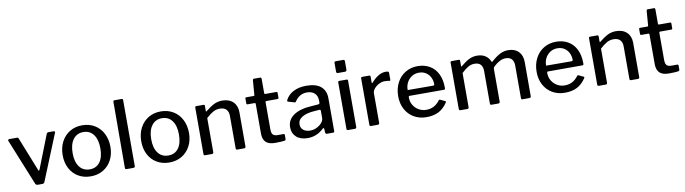

<svg xmlns="http://www.w3.org/2000/svg" viewBox="-34 -1385 7271 2038"><g transform="rotate(-10 3602.0 -366.0)"><path d="M529 -513 327 -17Q321 0 301 0H254Q234 0 227 -16L26 -512Q25 -514 25 -517Q25 -523 29 -526.5Q33 -530 39 -530H122Q136 -530 139 -517L283 -155Q286 -145 290 -145Q294 -145 299 -156L441 -518Q448 -530 459 -530H518Q525 -530 528 -524.5Q531 -519 529 -513Z M567 -262Q567 -343 600 -406.5Q633 -470 691.5 -505Q750 -540 825 -540Q901 -540 959.5 -504.5Q1018 -469 1050 -406Q1082 -343 1082 -263Q1082 -184 1049.5 -122Q1017 -60 958.5 -25Q900 10 824 10Q748 10 689.5 -24.5Q631 -59 599 -121Q567 -183 567 -262ZM974 -265Q974 -360 934.5 -413.5Q895 -467 825 -467Q755 -467 715 -413.5Q675 -360 675 -265Q675 -171 715 -118Q755 -65 826 -65Q896 -65 935 -117.5Q974 -170 974 -265Z M1301 -19Q1301 -8 1296.5 -4Q1292 0 1280 0H1212Q1202 0 1198 -3.5Q1194 -7 1194 -16L1196 -727Q1196 -742 1209 -742H1288Q1301 -742 1301 -727Z M1414 -262Q1414 -343 1447 -406.5Q1480 -470 1538.5 -505Q1597 -540 1672 -540Q1748 -540 1806.5 -504.5Q1865 -469 1897 -406Q1929 -343 1929 -263Q1929 -184 1896.5 -122Q1864 -60 1805.5 -25Q1747 10 1671 10Q1595 10 1536.5 -24.5Q1478 -59 1446 -121Q1414 -183 1414 -262ZM1821 -265Q1821 -360 1781.5 -413.5Q1742 -467 1672 -467Q1602 -467 1562 -413.5Q1522 -360 1522 -265Q1522 -171 1562 -118Q1602 -65 1673 -65Q1743 -65 1782 -117.5Q1821 -170 1821 -265Z M2041 -16V-515Q2041 -530 2054 -530H2133Q2145 -530 2145 -517V-462Q2145 -456 2147.5 -455Q2150 -454 2155 -459Q2207 -501 2247 -520.5Q2287 -540 2334 -540Q2409 -540 2451.5 -498.5Q2494 -457 2494 -387V-18Q2494 0 2477 0H2403Q2388 0 2388 -16V-366Q2388 -411 2364.5 -435.5Q2341 -460 2294 -460Q2256 -460 2223.5 -442.5Q2191 -425 2147 -385V-17Q2147 -8 2142.5 -4Q2138 0 2128 0H2057Q2041 0 2041 -16Z M2795 -454Q2786 -454 2786 -444V-151Q2786 -109 2801.5 -93Q2817 -77 2851 -77H2915Q2927 -77 2927 -65V-22Q2927 -8 2912 -5Q2880 0 2810 0Q2744 0 2712 -30.5Q2680 -61 2680 -125V-442Q2680 -454 2670 -454H2595Q2582 -454 2582 -466V-519Q2582 -530 2594 -530H2674Q2682 -530 2682 -539L2694 -696Q2696 -710 2706 -710H2775Q2788 -710 2788 -694V-539Q2788 -530 2797 -530H2917Q2929 -530 2929 -519V-466Q2929 -454 2915 -454Z M3162 10Q3085 10 3040.5 -29.5Q2996 -69 2996 -135Q2996 -216 3066.5 -264Q3137 -312 3267 -318L3332 -323Q3348 -325 3348 -338V-363Q3348 -412 3318 -440.5Q3288 -469 3236 -469Q3154 -469 3105 -395Q3102 -389 3098.5 -387.5Q3095 -386 3088 -388L3020 -408Q3014 -410 3014 -416Q3014 -420 3017 -427Q3045 -481 3102.5 -510.5Q3160 -540 3241 -540Q3346 -540 3398 -495Q3450 -450 3450 -370V-17Q3450 -7 3446.5 -3.5Q3443 0 3435 0H3368Q3354 0 3352 -20L3350 -58Q3348 -66 3344 -66Q3341 -66 3333 -60Q3260 10 3162 10ZM3334 -264 3280 -260Q3197 -255 3148.5 -226.5Q3100 -198 3100 -148Q3100 -109 3128 -86.5Q3156 -64 3203 -64Q3257 -64 3305 -101Q3348 -136 3348 -171V-249Q3348 -265 3334 -264Z M3691 -636Q3691 -625 3686.5 -620Q3682 -615 3671 -615H3597Q3587 -615 3583 -619.5Q3579 -624 3579 -634V-725Q3579 -742 3594 -742H3677Q3683 -742 3687 -737.5Q3691 -733 3691 -726ZM3688 -19Q3688 -8 3683.5 -4Q3679 0 3668 0H3600Q3590 0 3586 -3.5Q3582 -7 3582 -16V-515Q3582 -523 3585 -526.5Q3588 -530 3596 -530H3676Q3688 -530 3688 -516Z M3829 -16V-515Q3829 -530 3842 -530H3919Q3931 -530 3931 -517V-454Q3931 -448 3934.5 -447Q3938 -446 3942 -451Q3979 -494 4018.5 -517Q4058 -540 4096 -540Q4131 -540 4131 -526V-448Q4131 -436 4120 -438Q4101 -443 4067 -443Q4039 -443 4008 -427.5Q3977 -412 3956 -387Q3935 -362 3935 -336V-17Q3935 0 3916 0H3845Q3829 0 3829 -16Z M4453 -67Q4499 -67 4535 -86Q4571 -105 4601 -145Q4604 -149 4608 -149Q4613 -149 4616 -147L4667 -123Q4672 -120 4672 -115Q4672 -112 4669 -107Q4627 -45 4573 -17.5Q4519 10 4442 10Q4367 10 4308 -24Q4249 -58 4216 -119.5Q4183 -181 4183 -259Q4183 -343 4217 -407Q4251 -471 4309.5 -505.5Q4368 -540 4440 -540Q4514 -540 4570 -507.5Q4626 -475 4656.5 -413Q4687 -351 4687 -266V-262Q4687 -253 4684.5 -248.5Q4682 -244 4672 -244H4302Q4292 -244 4292 -228Q4292 -183 4313.5 -146.5Q4335 -110 4372 -88.5Q4409 -67 4453 -67ZM4565 -307Q4575 -307 4578.5 -310Q4582 -313 4582 -321Q4582 -360 4565.5 -394Q4549 -428 4517.5 -448.5Q4486 -469 4443 -469Q4398 -469 4364 -446.5Q4330 -424 4311.5 -387.5Q4293 -351 4294 -308Z M4793 -16V-515Q4793 -530 4806 -530H4884Q4896 -530 4896 -517V-462Q4896 -456 4899 -455Q4902 -454 4906 -459Q4956 -501 4995.5 -520.5Q5035 -540 5081 -540Q5136 -540 5172 -515Q5208 -490 5223 -450Q5225 -447 5227 -447Q5231 -447 5236 -452Q5283 -495 5326 -517.5Q5369 -540 5416 -540Q5488 -540 5528.5 -498.5Q5569 -457 5569 -385V-18Q5569 0 5551 0H5477Q5469 0 5466 -3.5Q5463 -7 5463 -16V-366Q5463 -411 5441 -435.5Q5419 -460 5375 -460Q5315 -460 5247 -397Q5240 -390 5237 -383.5Q5234 -377 5234 -368V-18Q5234 0 5216 0H5143Q5128 0 5128 -16V-366Q5128 -411 5106.5 -435.5Q5085 -460 5040 -460Q5004 -460 4973 -442.5Q4942 -425 4899 -385V-17Q4899 -8 4894.5 -4Q4890 0 4880 0H4809Q4793 0 4793 -16Z M5945 -67Q5991 -67 6027 -86Q6063 -105 6093 -145Q6096 -149 6100 -149Q6105 -149 6108 -147L6159 -123Q6164 -120 6164 -115Q6164 -112 6161 -107Q6119 -45 6065 -17.5Q6011 10 5934 10Q5859 10 5800 -24Q5741 -58 5708 -119.5Q5675 -181 5675 -259Q5675 -343 5709 -407Q5743 -471 5801.5 -505.5Q5860 -540 5932 -540Q6006 -540 6062 -507.5Q6118 -475 6148.5 -413Q6179 -351 6179 -266V-262Q6179 -253 6176.5 -248.5Q6174 -244 6164 -244H5794Q5784 -244 5784 -228Q5784 -183 5805.5 -146.5Q5827 -110 5864 -88.5Q5901 -67 5945 -67ZM6057 -307Q6067 -307 6070.5 -310Q6074 -313 6074 -321Q6074 -360 6057.5 -394Q6041 -428 6009.5 -448.5Q5978 -469 5935 -469Q5890 -469 5856 -446.5Q5822 -424 5803.5 -387.5Q5785 -351 5786 -308Z M6285 -16V-515Q6285 -530 6298 -530H6377Q6389 -530 6389 -517V-462Q6389 -456 6391.5 -455Q6394 -454 6399 -459Q6451 -501 6491 -520.5Q6531 -540 6578 -540Q6653 -540 6695.5 -498.5Q6738 -457 6738 -387V-18Q6738 0 6721 0H6647Q6632 0 6632 -16V-366Q6632 -411 6608.5 -435.5Q6585 -460 6538 -460Q6500 -460 6467.5 -442.5Q6435 -425 6391 -385V-17Q6391 -8 6386.5 -4Q6382 0 6372 0H6301Q6285 0 6285 -16Z M7039 -454Q7030 -454 7030 -444V-151Q7030 -109 7045.5 -93Q7061 -77 7095 -77H7159Q7171 -77 7171 -65V-22Q7171 -8 7156 -5Q7124 0 7054 0Q6988 0 6956 -30.5Q6924 -61 6924 -125V-442Q6924 -454 6914 -454H6839Q6826 -454 6826 -466V-519Q6826 -530 6838 -530H6918Q6926 -530 6926 -539L6938 -696Q6940 -710 6950 -710H7019Q7032 -710 7032 -694V-539Q7032 -530 7041 -530H7161Q7173 -530 7173 -519V-466Q7173 -454 7159 -454Z"/></g></svg>

Font: n
Style: Regular
Weight: 500
Designer: Pablo Impallari, Rodrigo Fuenzalida
Foundry: Impallari Type
Version: Version 1.002; ttfautohint (v1.5)